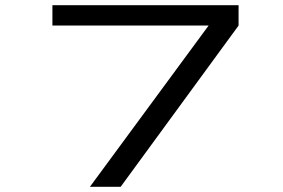

<svg xmlns="http://www.w3.org/2000/svg" viewBox="-20 -720 1090 740"><path d="M182 -700H899.5V-621.5L445 0H326.5L784 -621.5H182Z"/></svg>

Font: League Mono Extended
Style: Regular
Weight: 400
Width: 9
Designer: Tyler Finck
Foundry: The League of Moveable Type / Tyler Finck
Version: Version 2.210